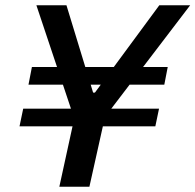

<svg xmlns="http://www.w3.org/2000/svg" viewBox="-20 -708 741 728"><path d="M205 0 255 -229H54L68 -296H249L118 -688H232L333 -357H340L584 -688H701L402 -296H583L569 -229H370L319 0ZM88 -387 101 -454H616L603 -387Z"/></svg>

Font: Saira Thin Medium
Style: Italic
Weight: 500
Italic angle: -12°
Version: Version 1.101